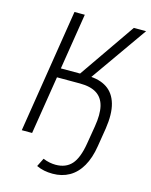

<svg xmlns="http://www.w3.org/2000/svg" viewBox="-130 -788 831 1059"><g transform="rotate(15 285.0 -258.5)"><path d="M275 188Q249 188 226.5 183.5Q204 179 182 169L206 121Q225 129 243.5 132.5Q262 136 278 136Q336 136 369 99.5Q402 63 416 -22L433 -124Q445 -196 434 -241.5Q423 -287 388 -309.5Q353 -332 292 -332H161L108 0H49L161 -705H220L169 -385H294L267 -368L500 -705H570L328 -361L325 -384Q391 -383 433 -355Q475 -327 491 -271Q507 -215 494 -129L477 -24Q466 46 438.5 93.5Q411 141 369.5 164.5Q328 188 275 188Z"/></g></svg>

Font: Nunito Sans 10pt Condensed Light
Style: Italic
Weight: 300
Width: 3
Italic angle: -9°
Designer: Vernon Adams
Foundry: Vernon Adams
Version: Version 3.101;gftools[0.9.27]